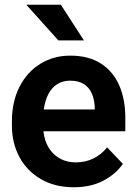

<svg xmlns="http://www.w3.org/2000/svg" viewBox="-20 -780 570 810"><path d="M91 -760H236.7L334 -609.7H226ZM30.3 -249.3V-269Q30.3 -350.3 61.8 -412.8Q93.3 -475.3 149.3 -510.3Q205.3 -545.3 276.7 -545.3Q352.7 -545.3 404.5 -512.7Q456.3 -480 482.5 -421Q508.7 -362 508.7 -282.7V-226.3H163Q163.7 -219.3 167 -204Q174 -171.7 192 -147.2Q210 -122.7 237.3 -108.8Q264.7 -95 299.7 -95Q340.3 -95 373.7 -111.2Q407 -127.3 432 -158.3L498.3 -88.7Q469.3 -46.3 416.7 -18.2Q364 10 291.3 10Q212 10 152.8 -24.2Q93.7 -58.3 62 -117.5Q30.3 -176.7 30.3 -249.3ZM164.7 -318.3H379.7V-329Q378 -361 367.2 -385.8Q356.3 -410.7 333.8 -425.2Q311.3 -439.7 276 -439.7Q244.7 -439.7 221.5 -425Q198.3 -410.3 184.2 -383.3Q170 -356.3 164.7 -318.3Z"/></svg>

Font: FreesentationVF
Style: Regular
Weight: 400
Designer: glyphs from Roboto by Christian Robertson / Hangul glyphs from Noto Sans CJK(Source Han Sans) by Jang Soo-young and Kang
Foundry: PT&
Version: Version 2.001;Glyphs 3.3.1 (3343)